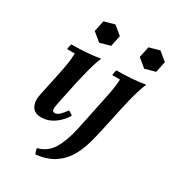

<svg xmlns="http://www.w3.org/2000/svg" viewBox="-216 -809 1040 1152"><g transform="rotate(30 304.5 -233.0)"><path d="M132 15Q82 15 65 -18.5Q48 -52 58 -98L94 -268Q102 -306 108 -343Q114 -380 115 -418H62Q62 -425 64.5 -436.5Q67 -448 70 -455Q123 -455 171 -458.5Q219 -462 268 -470Q257 -447 246 -410Q235 -373 226 -335Q217 -297 210 -268L176 -106Q170 -79 171.5 -63.5Q173 -48 189 -48Q203 -48 218.5 -61.5Q234 -75 256 -105Q264 -101 271.5 -96.5Q279 -92 286 -85Q259 -41 218.5 -13Q178 15 132 15ZM239 -691 297 -643 281 -567 209 -547 151 -595 167 -671ZM213 225Q209 217 206 208Q203 199 202 187Q267 171 301.5 114.5Q336 58 357 -38L405 -268Q413 -304 419.5 -342Q426 -380 428 -418H374Q375 -426 377 -437Q379 -448 382 -455Q435 -455 483 -458.5Q531 -462 580 -470Q569 -445 557.5 -408.5Q546 -372 537 -334Q528 -296 522 -268L488 -112Q476 -54 460 1.5Q444 57 415.5 104.5Q387 152 338.5 184Q290 216 213 225ZM551 -691 609 -643 593 -567 521 -547 463 -595 479 -671Z"/></g></svg>

Font: Poltawski Nowy SemiBold
Style: Italic
Weight: 600
Italic angle: -12°
Version: Version 1.001;gftools[0.9.25]